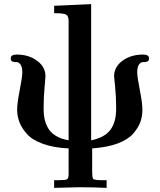

<svg xmlns="http://www.w3.org/2000/svg" viewBox="-20 -714 775 929"><path d="M32 -432Q32 -450 61 -450Q119 -450 159.5 -420Q200 -390 200 -345L196 -295Q191 -245 191 -189Q191 -162 195 -141.5Q199 -121 210.5 -98Q222 -75 247.5 -58.5Q273 -42 312 -35V-611Q312 -636 300.5 -643Q289 -650 248 -650H242V-686L421 -694V-35Q485 -48 513.5 -85Q542 -122 542 -189Q542 -245 537 -295L532 -345Q532 -390 572.5 -420Q613 -450 672 -450Q701 -450 701 -432Q701 -419 692 -416Q683 -413 672.5 -413.5Q662 -414 653 -402.5Q644 -391 644 -364Q644 -341 656.5 -278.5Q669 -216 669 -183Q669 -151 659 -123.5Q649 -96 624.5 -67.5Q600 -39 549.5 -20Q499 -1 426 4V113Q426 147 431 152Q437 158 483 158H496V195Q430 192 364 192Q353 192 242 195V158H255Q295 158 303.5 154Q312 150 312 129V4Q240 1 188 -18Q136 -37 110.5 -65.5Q85 -94 74 -123Q63 -152 63 -183Q63 -215 75.5 -278.5Q88 -342 88 -363Q88 -390 79 -402Q70 -414 60 -413.5Q50 -413 41 -416Q32 -419 32 -432Z"/></svg>

Font: CMU Serif
Style: Bold
Weight: 700
Version: Version 0.7.0